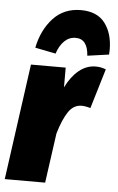

<svg xmlns="http://www.w3.org/2000/svg" viewBox="-59 -842 540 881"><g transform="rotate(5 211.0 -401.5)"><path d="M415 -542 360 -359Q337 -366 319 -366Q282 -366 258 -330Q234 -294 215 -229L183 0H-3L71 -534H231V-443Q256 -494 291 -522.5Q326 -551 368 -551Q393 -551 415 -542ZM84 -613Q101 -696 150.5 -749.5Q200 -803 278 -803Q353 -803 389 -755.5Q425 -708 425 -633Q425 -619 424 -611L325 -597Q320 -674 265 -674Q235 -674 213 -652.5Q191 -631 179 -594Z"/></g></svg>

Font: Fira Sans Condensed Black
Style: Italic
Weight: 900
Width: 3
Italic angle: -8°
Designer: Carrois Corporate & Edenspiekermann AG
Foundry: Carrois Corporate GbR & Edenspiekermann AG
Version: Version 4.203